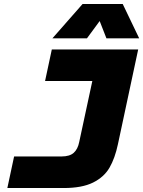

<svg xmlns="http://www.w3.org/2000/svg" viewBox="-20 -947 721 967"><path d="M51 -159H290Q331 -159 351.5 -177.5Q372 -196 379 -232L445 -539H207L241 -698H676L574 -221Q559 -150 531.5 -102.5Q504 -55 448.5 -27.5Q393 0 301 0H17ZM396 -927H598L681 -754H516L482 -841L418 -754H244Z"/></svg>

Font: Azeret Mono ExtraBold
Style: Italic
Weight: 800
Italic angle: -12°
Designer: Martin Vácha
Foundry: Displaay
Version: Version 1.000; Glyphs 3.0.3, build 3074